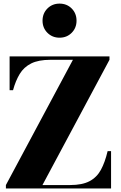

<svg xmlns="http://www.w3.org/2000/svg" viewBox="-20 -1070 688 1090"><path d="M13.5 0V-19.5L394 -730.5H266.5Q198.5 -730.5 157 -709.8Q115.5 -689 92 -650.2Q68.5 -611.5 54 -558H34.5V-750H601.5V-730.5L221 -19.5H378.5Q446.5 -19.5 488 -41.2Q529.5 -63 552.8 -105.8Q576 -148.5 591 -212H610.5V0ZM318 -856Q277 -856 249.2 -883.8Q221.5 -911.5 221.5 -952.5Q221.5 -994 249.2 -1021.8Q277 -1049.5 318 -1049.5Q359.5 -1049.5 387 -1021.8Q414.5 -994 414.5 -952.5Q414.5 -911.5 387 -883.8Q359.5 -856 318 -856Z"/></svg>

Font: Bodoni Moda 11pt ExtraBold
Style: Regular
Weight: 800
Designer: Owen Earl
Foundry: indestructible type
Version: Version 2.004